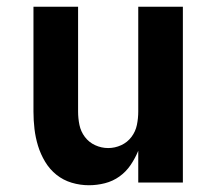

<svg xmlns="http://www.w3.org/2000/svg" viewBox="-20 -540 640 568"><path d="M243 8Q217 8 192 0.5Q167 -7 147 -23Q127 -39 113.5 -61.5Q100 -84 92.5 -108.5Q85 -133 82 -158.5Q79 -184 79 -210V-520H211V-210Q211 -190 215 -170.5Q219 -151 231 -135Q243 -119 261.5 -110.5Q280 -102 300 -102Q320 -102 338.5 -110.5Q357 -119 369 -135Q381 -151 385 -170.5Q389 -190 389 -210V-520H521V0H389V-94Q380 -72 366.5 -52Q353 -32 333.5 -18Q314 -4 290.5 2Q267 8 243 8Z"/></svg>

Font: Iosevka Extrabold Extended
Style: Regular
Weight: 800
Width: 7
Monospace: yes
Designer: Belleve Invis
Foundry: Belleve Invis
Version: Version 32.5.0; ttfautohint (v1.8.4)